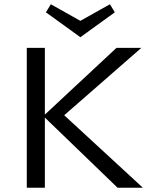

<svg xmlns="http://www.w3.org/2000/svg" viewBox="-20 -883 719 903"><path d="M520 -825 358 -708 196 -825 219 -863 358 -785 497 -863ZM652 0H533L191 -330V0H106V-658H191V-344L528 -658H645L282 -341Z"/></svg>

Font: EauTest Medium
Style: Regular
Weight: 500
Designer: Christian Thalmann (Catharsis Fonts)
Version: Version 0.001;PS 000.001;hotconv 1.0.88;makeotf.lib2.5.64775